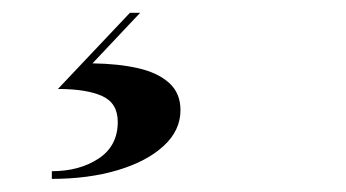

<svg xmlns="http://www.w3.org/2000/svg" viewBox="-20 -25 540 300"><path d="M61 254.5V242.5Q104 242.5 134 222.8Q164 203 164 165.5Q164 136 139.5 125Q115 114 70.5 114L183 -5H199L124.5 74Q164.5 74.5 195.5 81.5Q226.5 88.5 244.2 104.5Q262 120.5 262 147Q262 179 235.5 203.2Q209 227.5 163.5 241Q118 254.5 61 254.5Z"/></svg>

Font: Bodoni Moda 18pt SemiBold
Style: Italic
Weight: 600
Italic angle: -13°
Designer: Owen Earl
Foundry: indestructible type
Version: Version 2.005